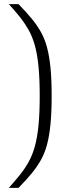

<svg xmlns="http://www.w3.org/2000/svg" viewBox="-20 -763 368 933"><path d="M23 150Q53 116 76.5 87Q100 58 118.5 25Q137 -8 149 -50.5Q161 -93 167 -153Q173 -213 173 -297Q173 -381 167 -441Q161 -501 149 -543.5Q137 -586 118.5 -618.5Q100 -651 76.5 -680.5Q53 -710 23 -743H70Q107 -705 133.5 -673Q160 -641 179 -607Q198 -573 209 -531Q220 -489 225.5 -432.5Q231 -376 231 -297Q231 -218 225.5 -161Q220 -104 209 -62Q198 -20 179 14Q160 48 133.5 80Q107 112 70 150Z"/></svg>

Font: Saira Expanded Light
Style: Regular
Weight: 300
Width: 7
Designer: Hector Gatti with collaboration of the Omnibus-Type team
Foundry: Omnibus-Type
Version: Version 1.101